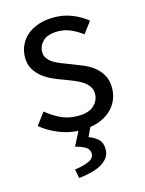

<svg xmlns="http://www.w3.org/2000/svg" viewBox="-109 -565 638 844"><g transform="rotate(-15 209.5 -142.5)"><path d="M69 -110Q101 -84 134.5 -68Q168 -52 212 -52Q260 -52 284 -74Q308 -96 308 -128Q308 -147 298 -161Q288 -175 272.5 -185.5Q257 -196 237 -204Q217 -212 197 -220Q171 -229 145 -240.5Q119 -252 98.5 -268.5Q78 -285 65 -307Q52 -329 52 -360Q52 -389 63.5 -414.5Q75 -440 96.5 -458.5Q118 -477 149 -487.5Q180 -498 219 -498Q265 -498 303.5 -482Q342 -466 370 -443L331 -391Q306 -410 279 -422Q252 -434 220 -434Q174 -434 152.5 -413Q131 -392 131 -364Q131 -347 140 -334.5Q149 -322 164 -312.5Q179 -303 198.5 -295.5Q218 -288 239 -280Q265 -270 291.5 -259Q318 -248 339 -231.5Q360 -215 373.5 -191Q387 -167 387 -133Q387 -103 375.5 -77Q364 -51 341.5 -31Q319 -11 285.5 0.5Q252 12 209 12Q157 12 110 -7Q63 -26 28 -55ZM203 -3H256L231 50Q255 58 272.5 74Q290 90 290 121Q290 143 278 159Q266 175 246 186Q226 197 199.5 203.5Q173 210 145 213L137 172Q177 167 201.5 155.5Q226 144 226 124Q226 104 209.5 93.5Q193 83 163 75Z"/></g></svg>

Font: Myanmar Sanpya
Style: Regular
Weight: 400
Designer: Danh Hong
Foundry: Google Inc.
Version: Version 2.00 November 22, 2015